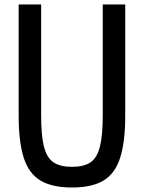

<svg xmlns="http://www.w3.org/2000/svg" viewBox="-20 -820 640 854"><path d="M300 14Q212 14 160 -17Q108 -48 85.5 -118.5Q63 -189 63 -306V-800H163V-306Q163 -218 175.5 -168Q188 -118 218 -98Q248 -78 300 -78Q353 -78 382.5 -98Q412 -118 424.5 -168Q437 -218 437 -306V-800H537V-306Q537 -189 514.5 -118.5Q492 -48 440.5 -17Q389 14 300 14Z"/></svg>

Font: Victor Mono Thin
Style: Bold
Weight: 700
Monospace: yes
Version: Version 1.561;gftools[0.9.30]